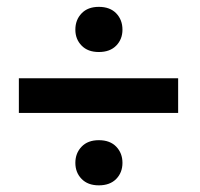

<svg xmlns="http://www.w3.org/2000/svg" viewBox="-20 -621 596 571"><path d="M273.9 -600.6Q307.1 -600.6 325.7 -581.3Q344.2 -562 344.2 -532.7Q344.2 -504.4 325.7 -485.4Q307.1 -466.3 273.9 -466.3Q241.2 -466.3 222.7 -485.4Q204.1 -504.4 204.1 -532.7Q204.1 -562 222.7 -581.3Q241.2 -600.6 273.9 -600.6ZM509.8 -285.2H36.1V-388.2H509.8ZM273.9 -204.1Q307.1 -204.1 325.7 -184.8Q344.2 -165.5 344.2 -136.7Q344.2 -107.9 325.7 -88.9Q307.1 -69.8 273.9 -69.8Q241.2 -69.8 222.7 -88.9Q204.1 -107.9 204.1 -136.7Q204.1 -165.5 222.7 -184.8Q241.2 -204.1 273.9 -204.1Z"/></svg>

Font: Robert Sans
Style: Bold
Weight: 700
Designer: Christian Robertson (extended by Adam Twardoch)
Foundry: Google
Version: Version 12.135;April 2, 2019;FontCreator 11.5.0.2425 64-bit;